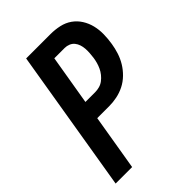

<svg xmlns="http://www.w3.org/2000/svg" viewBox="-215 -832 930 930"><g transform="rotate(-45 250.0 -367.5)"><path d="M17 0 139 -735H307Q337 -735 366.5 -728.5Q396 -722 419.5 -705.5Q443 -689 458.5 -664.5Q474 -640 481 -611.5Q488 -583 487.5 -552.5Q487 -522 482 -491Q478 -465 469.5 -438.5Q461 -412 446.5 -388Q432 -364 411 -343.5Q390 -323 365 -310.5Q340 -298 313 -292.5Q286 -287 260 -287H178L130 0ZM193 -383H260Q274 -383 289 -387Q304 -391 316.5 -400.5Q329 -410 339 -422.5Q349 -435 355.5 -449Q362 -463 366 -477.5Q370 -492 372 -506Q374 -521 375 -536Q376 -551 375 -565.5Q374 -580 369.5 -593.5Q365 -607 356.5 -617.5Q348 -628 334.5 -633.5Q321 -639 307 -639H236Z"/></g></svg>

Font: Iosevka SS04
Style: Bold Italic
Weight: 700
Italic angle: -9°
Monospace: yes
Designer: Belleve Invis
Foundry: Belleve Invis
Version: Version 19.0.0; ttfautohint (v1.8.4)